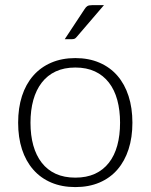

<svg xmlns="http://www.w3.org/2000/svg" viewBox="-20 -736 598 762"><path d="M279 -505.5Q332.5 -505.5 374.8 -487.2Q417 -469 446 -435.5Q475 -402 490.2 -354.8Q505.5 -307.5 505.5 -249Q505.5 -190.5 490.2 -143.5Q475 -96.5 446 -63Q417 -29.5 374.8 -11.5Q332.5 6.5 279 6.5Q225.5 6.5 183.2 -11.5Q141 -29.5 111.8 -63Q82.5 -96.5 67.2 -143.5Q52 -190.5 52 -249Q52 -307.5 67.2 -354.8Q82.5 -402 111.8 -435.5Q141 -469 183.2 -487.2Q225.5 -505.5 279 -505.5ZM279 -31Q323.5 -31 356.8 -46.2Q390 -61.5 412.2 -90Q434.5 -118.5 445.5 -158.8Q456.5 -199 456.5 -249Q456.5 -298.5 445.5 -339Q434.5 -379.5 412.2 -408.2Q390 -437 356.8 -452.5Q323.5 -468 279 -468Q234.5 -468 201.2 -452.5Q168 -437 145.8 -408.2Q123.5 -379.5 112.2 -339Q101 -298.5 101 -249Q101 -199 112.2 -158.8Q123.5 -118.5 145.8 -90Q168 -61.5 201.2 -46.2Q234.5 -31 279 -31ZM392.5 -715.5 284 -589Q280 -584 275.8 -582.2Q271.5 -580.5 265.5 -580.5H237L315.5 -699.5Q321 -708.5 327 -712Q333 -715.5 345 -715.5Z"/></svg>

Font: Lato 2
Style: Regular
Weight: 300
Designer: Lukasz Dziedzic with Adam Twardoch and Botio Nikoltchev
Foundry: tyPoland Lukasz Dziedzic
Version: Version 2.015; 2015-08-06; http://www.latofonts.com/